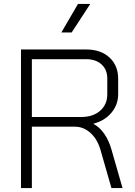

<svg xmlns="http://www.w3.org/2000/svg" viewBox="-20 -950 683 970"><path d="M86 -700H416Q489 -700 533 -659.5Q577 -619 577 -552V-474Q577 -421 543 -380.5Q509 -340 452 -325V-324Q482 -309 506 -275Q530 -241 543 -195L599 0H543L487 -195Q471 -248 436.5 -279Q402 -310 358 -310H141V0H86ZM391 -359Q450 -359 486 -390.5Q522 -422 522 -474V-554Q522 -598 493 -624.5Q464 -651 415 -651H141V-359ZM374 -930H436L342 -786H290Z"/></svg>

Font: Bai Jamjuree Light
Style: Regular
Weight: 300
Designer: Katatrad Aksorn Co.,Ltd.
Foundry: Cadson Demak Co.,Ltd.
Version: Version 1.000; ttfautohint (v1.6)